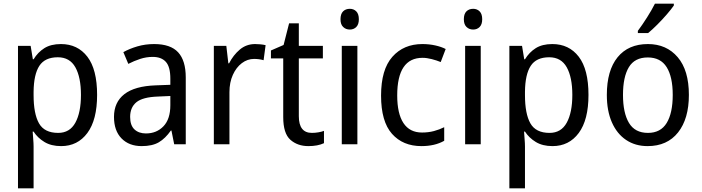

<svg xmlns="http://www.w3.org/2000/svg" viewBox="-20 -786 3822 1046"><path d="M312 -546Q403 -546 456 -477Q509 -408 509 -269Q509 -133 456 -61.5Q403 10 313 10Q259 10 222 -12.5Q185 -35 163 -69H158Q159 -51 161 -28Q163 -5 163 13V240H78V-536H147L159 -463H163Q186 -501 221.5 -523.5Q257 -546 312 -546ZM295 -474Q225 -474 194.5 -427.5Q164 -381 163 -286V-268Q163 -166 192.5 -114Q222 -62 297 -62Q360 -62 390.5 -117.5Q421 -173 421 -269Q421 -365 390.5 -419.5Q360 -474 295 -474Z M820 -546Q909 -546 950.5 -501Q992 -456 992 -364V0H929L914 -75H911Q881 -32 845.5 -11Q810 10 752 10Q683 10 642 -32Q601 -74 601 -149Q601 -229 657.5 -273Q714 -317 828 -321L908 -324V-357Q908 -422 883.5 -449Q859 -476 812 -476Q777 -476 743.5 -465Q710 -454 679 -438L652 -502Q686 -521 729 -533.5Q772 -546 820 -546ZM840 -260Q757 -257 723 -229Q689 -201 689 -149Q689 -103 712.5 -81Q736 -59 775 -59Q833 -59 870.5 -98Q908 -137 908 -213V-263Z M1370 -546Q1384 -546 1399 -544.5Q1414 -543 1427 -540L1416 -458Q1392 -465 1364 -465Q1328 -465 1297.5 -442Q1267 -419 1248.5 -378Q1230 -337 1230 -284V0H1145V-536H1213L1224 -441H1228Q1251 -486 1286.5 -516Q1322 -546 1370 -546Z M1679 -62Q1696 -62 1714 -65Q1732 -68 1745 -73V-6Q1711 10 1660 10Q1601 10 1562 -24.5Q1523 -59 1523 -148V-468H1456V-511L1525 -541L1555 -659H1608V-536H1739V-468H1608V-153Q1608 -62 1679 -62Z M1886 -738Q1907 -738 1921 -724Q1935 -710 1935 -681Q1935 -653 1921 -639Q1907 -625 1886 -625Q1864 -625 1849.5 -639Q1835 -653 1835 -681Q1835 -710 1849 -724Q1863 -738 1886 -738ZM1927 -536V0H1842V-536Z M2276 10Q2175 10 2115.5 -57Q2056 -124 2056 -265Q2056 -407 2117.5 -476.5Q2179 -546 2281 -546Q2318 -546 2351.5 -538.5Q2385 -531 2408 -519L2381 -448Q2359 -457 2332 -464Q2305 -471 2282 -471Q2144 -471 2144 -266Q2144 -167 2178 -115.5Q2212 -64 2279 -64Q2314 -64 2344 -72Q2374 -80 2400 -93V-19Q2349 10 2276 10Z M2558 -738Q2579 -738 2593 -724Q2607 -710 2607 -681Q2607 -653 2593 -639Q2579 -625 2558 -625Q2536 -625 2521.5 -639Q2507 -653 2507 -681Q2507 -710 2521 -724Q2535 -738 2558 -738ZM2599 -536V0H2514V-536Z M2989 -546Q3080 -546 3133 -477Q3186 -408 3186 -269Q3186 -133 3133 -61.5Q3080 10 2990 10Q2936 10 2899 -12.5Q2862 -35 2840 -69H2835Q2836 -51 2838 -28Q2840 -5 2840 13V240H2755V-536H2824L2836 -463H2840Q2863 -501 2898.5 -523.5Q2934 -546 2989 -546ZM2972 -474Q2902 -474 2871.5 -427.5Q2841 -381 2840 -286V-268Q2840 -166 2869.5 -114Q2899 -62 2974 -62Q3037 -62 3067.5 -117.5Q3098 -173 3098 -269Q3098 -365 3067.5 -419.5Q3037 -474 2972 -474Z M3733 -269Q3733 -139 3674 -64.5Q3615 10 3508 10Q3441 10 3391 -23.5Q3341 -57 3313.5 -119.5Q3286 -182 3286 -269Q3286 -402 3344.5 -474Q3403 -546 3510 -546Q3611 -546 3672 -474.5Q3733 -403 3733 -269ZM3374 -269Q3374 -171 3406.5 -116.5Q3439 -62 3510 -62Q3579 -62 3612 -116Q3645 -170 3645 -269Q3645 -367 3612 -420Q3579 -473 3509 -473Q3438 -473 3406 -420Q3374 -367 3374 -269ZM3651 -756Q3638 -737 3613.5 -708.5Q3589 -680 3561 -652Q3533 -624 3511 -606H3455V-618Q3479 -650 3505 -691Q3531 -732 3548 -766H3651Z"/></svg>

Font: Noto Sans Telugu SemiCondensed
Style: Regular
Weight: 400
Width: 4
Designer: Jelle Bosma - Monotype Design Team
Foundry: Monotype Imaging Inc.
Version: Version 2.005; ttfautohint (v1.8.4.7-5d5b)